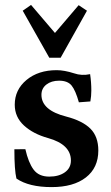

<svg xmlns="http://www.w3.org/2000/svg" viewBox="-20 -745 447 776"><path d="M179.2 -511.7 71.8 -701.7 105.5 -725.1 202.1 -611.8 297.9 -724.1 331.5 -701.7 225.1 -511.7ZM188.5 11.2Q96.7 11.2 46.4 -23.4Q38.1 -57.6 38.1 -141.6L82.5 -142.1Q94.7 -87.9 115.7 -59.6Q136.7 -31.2 179.2 -31.2Q217.8 -31.2 242.2 -48.6Q266.6 -65.9 266.6 -96.2Q266.6 -161.1 174.3 -187Q114.3 -203.6 76.9 -237.8Q39.6 -272 39.6 -321.8Q39.6 -382.3 87.2 -421.9Q134.8 -461.4 209 -461.4Q239.7 -461.4 279.3 -448.7Q310.1 -438 344.2 -445.3Q349.1 -412.6 349.1 -378.9Q349.1 -356.9 345.2 -335L298.8 -331.5Q285.2 -379.9 269.3 -399.4Q253.4 -418.9 218.8 -418.9Q187.5 -418.9 167.5 -403.3Q147.5 -387.7 147.5 -361.8Q147.5 -299.3 247.6 -273.9Q313.5 -256.8 345.5 -224.9Q377.4 -192.9 377.4 -136.7Q377.4 -66.9 327.1 -27.8Q276.9 11.2 188.5 11.2Z"/></svg>

Font: Elstob 8pt
Style: Bold
Weight: 700
Designer: Peter S. Baker
Version: Version 1.015